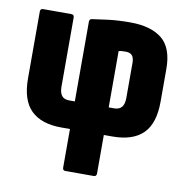

<svg xmlns="http://www.w3.org/2000/svg" viewBox="-78 -582 819 843"><g transform="rotate(10 331.5 -161.0)"><path d="M268 185Q256 185 256 172V0H217Q128 0 82 -45Q36 -90 36 -187V-485Q36 -498 49 -498H174Q187 -498 187 -485V-177Q187 -150 197.5 -136.5Q208 -123 231 -123H256V-478Q256 -491 268 -492Q294 -496 337.5 -501.5Q381 -507 436 -507Q528 -507 577.5 -467Q627 -427 627 -333V-187Q627 -90 581.5 -45Q536 0 445 0H407V172Q407 185 394 185ZM407 -123H431Q454 -123 465 -136.5Q476 -150 476 -177V-333Q476 -356 467 -366.5Q458 -377 438 -377Q430 -377 422 -376.5Q414 -376 407 -374Z"/></g></svg>

Font: Sofia Sans Condensed Black
Style: Regular
Weight: 900
Designer: Botio Nikoltchev, Ani Petrova
Foundry: lettersoup
Version: Version 4.101